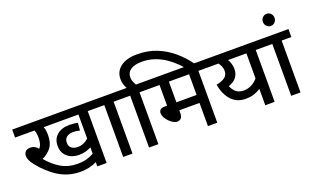

<svg xmlns="http://www.w3.org/2000/svg" viewBox="-92 -1386 3056 1875"><g transform="rotate(-20 1435.5 -448.0)"><path d="M755 -539V0H658V-44Q621 -25 577.5 -15.5Q534 -6 489 -6Q366 -6 265.5 -67.5Q165 -129 80 -237Q54 -271 45.5 -293.5Q37 -316 37 -335Q37 -357 52.5 -376.5Q68 -396 106 -396Q130 -396 149.5 -385.5Q169 -375 184 -356Q202 -376 208.5 -403Q215 -430 215 -458Q215 -505 202 -539H0V-622H856V-539ZM545 -243Q580 -243 608.5 -256.5Q637 -270 658 -289V-539H297Q304 -523 307.5 -501.5Q311 -480 311 -452Q311 -372 275.5 -325Q240 -278 181 -251Q244 -176 318 -132.5Q392 -89 491 -89Q540 -89 581 -100Q622 -111 658 -132V-198Q635 -185 603 -175.5Q571 -166 530 -166Q457 -166 409.5 -207.5Q362 -249 362 -319Q362 -392 410.5 -433Q459 -474 540 -474Q557 -474 584 -471.5Q611 -469 626 -464L619 -387Q605 -390 587.5 -393Q570 -396 552 -396Q507 -396 482 -376Q457 -356 457 -318Q457 -280 482 -261.5Q507 -243 545 -243Z M1024 -539V0H927V-539H841V-622H1125V-539Z M1196 -539H1110V-622H1189Q1177 -645 1169.5 -669.5Q1162 -694 1162 -723Q1162 -802 1224 -849Q1286 -896 1395 -896Q1506 -896 1597.5 -859.5Q1689 -823 1763.5 -759.5Q1838 -696 1896 -615H1790Q1707 -712 1612 -762Q1517 -812 1415 -812Q1340 -812 1299 -784.5Q1258 -757 1258 -707Q1258 -680 1267 -659Q1276 -638 1286 -622H1394V-539H1293V0H1196Z M1905 -539V0H1808V-241H1598V-210Q1598 -174 1582 -158.5Q1566 -143 1543 -143Q1523 -143 1501 -156Q1479 -169 1459.5 -189Q1440 -209 1428 -232Q1416 -255 1416 -276Q1416 -296 1429.5 -310Q1443 -324 1480 -324H1501V-539H1379V-622H2005V-539ZM1808 -539H1598V-324H1808Z M2602 -622V-539H2501V0H2404V-170Q2375 -150 2336 -137Q2297 -124 2248 -124Q2155 -124 2098.5 -187Q2042 -250 2026 -351Q2087 -363 2116.5 -386.5Q2146 -410 2146 -453Q2146 -479 2136 -501Q2126 -523 2113 -539H1991V-622ZM2133 -297Q2151 -253 2180.5 -230Q2210 -207 2256 -207Q2303 -207 2340 -227Q2377 -247 2404 -279V-539H2213Q2227 -516 2234.5 -490Q2242 -464 2242 -437Q2242 -334 2133 -297Z M2770 -539V0H2673V-539H2587V-622H2871V-539Z M2660 -772Q2660 -799 2678 -817Q2696 -835 2721 -835Q2746 -835 2763.5 -817Q2781 -799 2781 -772Q2781 -746 2763.5 -727.5Q2746 -709 2721 -709Q2696 -709 2678 -727.5Q2660 -746 2660 -772Z"/></g></svg>

Font: Noto Sans Medium
Style: Regular
Weight: 500
Designer: Monotype Design Team
Foundry: Monotype Imaging Inc.
Version: Version 2.007